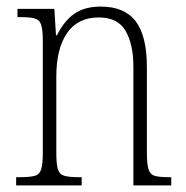

<svg xmlns="http://www.w3.org/2000/svg" viewBox="-20 -563 564 583"><path d="M29 0V-25H41Q70 -25 85 -29Q100 -33 105 -49Q110 -65 110 -99V-438Q110 -472 105 -487.5Q100 -503 85.5 -507Q71 -511 43 -511H33V-536H145L150 -456H153Q175 -500 206 -521.5Q237 -543 286 -543Q358 -543 392 -498.5Q426 -454 426 -359V-99Q426 -65 431 -49Q436 -33 450 -29Q464 -25 493 -25H500V0H385V-361Q385 -428 361.5 -469Q338 -510 280 -510Q216 -510 183.5 -462.5Q151 -415 151 -331V-98Q151 -64 156 -48.5Q161 -33 176 -29Q191 -25 220 -25H228V0Z"/></svg>

Font: Noto Serif Tamil Condensed ExtraLight
Style: Italic
Weight: 200
Width: 3
Italic angle: -12°
Designer: Indian Type Foundry, Tom Grace, and the Monotype Design Team
Foundry: Monotype Imaging Inc.
Version: Version 2.003; ttfautohint (v1.8.4.7-5d5b)